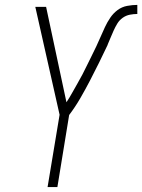

<svg xmlns="http://www.w3.org/2000/svg" viewBox="-20 -763 580 783"><path d="M174 0 223 -295 124 -735H168L251 -346Q263 -364 273.5 -383Q284 -402 295 -421Q306 -440 316 -459Q326 -478 335 -497Q344 -516 354 -535.5Q364 -555 373 -574.5Q382 -594 390.5 -613.5Q399 -633 408 -652.5Q417 -672 429.5 -690.5Q442 -709 459.5 -722Q477 -735 498.5 -739Q520 -743 540 -743V-706Q525 -706 509.5 -703Q494 -700 480.5 -690.5Q467 -681 458.5 -667Q450 -653 443.5 -638.5Q437 -624 431 -609.5Q425 -595 419 -581V-580Q402 -544 384 -507.5Q366 -471 347 -434.5Q328 -398 307.5 -362.5Q287 -327 262 -294L214 0Z"/></svg>

Font: Iosevka SS18 Extralight
Style: Italic
Weight: 200
Italic angle: -9°
Monospace: yes
Designer: Belleve Invis
Foundry: Belleve Invis
Version: Version 25.1.1; ttfautohint (v1.8.4)